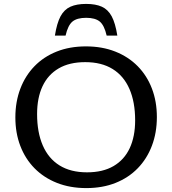

<svg xmlns="http://www.w3.org/2000/svg" viewBox="-20 -951 880 981"><path d="M419 -714Q502 -714 569 -687.5Q636 -661 683.5 -612.8Q731 -564.5 756.2 -498.5Q781.5 -432.5 781.5 -353Q781.5 -273 756.2 -206.5Q731 -140 684 -91.5Q637 -43 570.5 -16.5Q504 10 421 10Q338 10 271 -16.5Q204 -43 156.5 -91.2Q109 -139.5 83.8 -205.5Q58.5 -271.5 58.5 -351Q58.5 -431 83.8 -497.5Q109 -564 156 -612.5Q203 -661 269.5 -687.5Q336 -714 419 -714ZM424.5 -70.5Q505.5 -70.5 560.2 -102.5Q615 -134.5 642.8 -194Q670.5 -253.5 670.5 -336Q670.5 -429.5 641.5 -496.2Q612.5 -563 555.8 -598.2Q499 -633.5 415.5 -633.5Q334.5 -633.5 279.8 -601.5Q225 -569.5 197.2 -510.2Q169.5 -451 169.5 -368Q169.5 -275 198.5 -208Q227.5 -141 284.2 -105.8Q341 -70.5 424.5 -70.5ZM420 -860Q373.5 -860 350.2 -840.8Q327 -821.5 315 -769H260.5Q270.5 -832.5 289.2 -867.5Q308 -902.5 340 -916.8Q372 -931 420 -931Q468.5 -931 500.2 -916.8Q532 -902.5 550.8 -867.5Q569.5 -832.5 579.5 -769H525Q513 -821.5 489.8 -840.8Q466.5 -860 420 -860Z"/></svg>

Font: Newsreader 7pt
Style: Regular
Weight: 400
Designer: Hugues Gentile
Foundry: Production Type
Version: Version 1.003